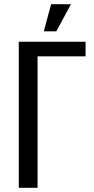

<svg xmlns="http://www.w3.org/2000/svg" viewBox="-20 -900 450 920"><path d="M70 0V-700H390V-630H160V0ZM190 -750 225 -880H320L250 -750Z"/></svg>

Font: Cuprum
Style: Regular
Weight: 400
Designer: Jovanny Lemonad
Foundry: Jovanny Lemonad
Version: Version 3.000